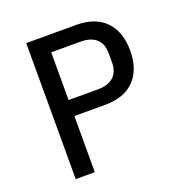

<svg xmlns="http://www.w3.org/2000/svg" viewBox="-126 -812 891 926"><g transform="rotate(-20 320.0 -349.0)"><path d="M107 0V-698H364Q461 -698 513.5 -644Q566 -590 566 -493Q566 -396 513.5 -342Q461 -288 364 -288H205V0ZM355 -370Q408 -370 436 -395.5Q464 -421 464 -469V-517Q464 -565 436 -590Q408 -615 355 -615H205V-370Z"/></g></svg>

Font: Writer
Style: Regular
Weight: 400
Monospace: yes
Designer: Mike Abbink, Paul van der Laan, Pieter van Rosmalen
Foundry: Bold Monday
Version: Version 2.001 2020